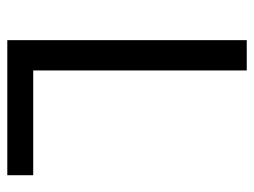

<svg xmlns="http://www.w3.org/2000/svg" viewBox="-105 -591 696 526"><g transform="rotate(90 243.0 -328.0)"><path d="M90 0V-656H173V-71H460V0Z"/></g></svg>

Font: .
Style: 
Weight: 400
Designer: Paul D. Hunt, Dalton Maag
Foundry: Dalton Maag Ltd
Version: Version 1.200